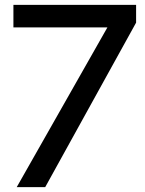

<svg xmlns="http://www.w3.org/2000/svg" viewBox="-20 -770 595 790"><path d="M421.9 -657.2H35.2V-750H540V-676.8L166 0H48.8Z"/></svg>

Font: Oakes Grotesk Medium
Style: Regular
Weight: 500
Designer: Samuel Oakes
Foundry: Samuel Oakes
Version: Version 1.000;PS 001.000;hotconv 1.0.88;makeotf.lib2.5.64775